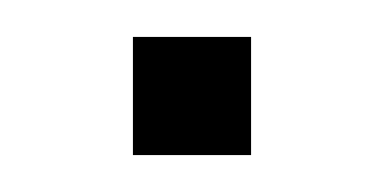

<svg xmlns="http://www.w3.org/2000/svg" viewBox="-20 -402 208 104"><path d="M52 -318H116V-382H52Z"/></svg>

Font: Resamitz
Style: Regular
Weight: 500
Designer: gluk
Foundry: gluk
Version: Version 0.047